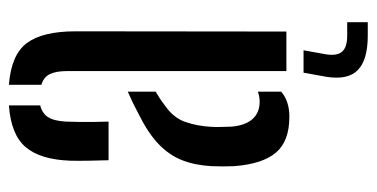

<svg xmlns="http://www.w3.org/2000/svg" viewBox="-222 -424 825 420"><g transform="rotate(-90 190.0 -214.5)"><path d="M36 -114Q35.5 -125.5 35.5 -138.5Q35.5 -151.5 36 -163.5Q38 -200 49.2 -228.5Q60.5 -257 84.8 -280Q109 -303 150.5 -323.5Q162.5 -330 174.5 -335.8Q186.5 -341.5 199 -347V-286Q192.5 -282 185.2 -277.5Q178 -273 170.5 -267Q142 -248 132.8 -221.2Q123.5 -194.5 122 -163.5Q121.5 -154.5 121.8 -143Q122 -131.5 122.5 -120Q125 -90 139 -74.2Q153 -58.5 177 -58.5Q188.5 -58.5 199 -62.5V-11.5Q178.5 6.5 144 6.5Q91 6.5 66 -22.5Q41 -51.5 36 -114ZM49 -389Q48.5 -404.5 48 -429.8Q47.5 -455 48 -473.5Q50.5 -538.5 77.8 -570.5Q105 -602.5 169 -607V-538.5Q152 -534.5 143.5 -521.8Q135 -509 133.5 -482.5Q133 -472 132.8 -455Q132.5 -438 132.8 -420.2Q133 -402.5 133.5 -389ZM244 0V-480Q244 -503.5 237.5 -517.2Q231 -531 214 -536V-607Q280 -602 305.5 -567.5Q331 -533 331 -461L330.5 0ZM351 178H321.5Q268.5 178 246.2 156.2Q224 134.5 231.5 87.5L240.5 37.5H289.5L280.5 87.5Q277 111.5 286.8 122.2Q296.5 133 321.5 133H351Z"/></g></svg>

Font: Big Shoulders Stencil Display Thin SemiBold
Style: Regular
Weight: 600
Version: Version 2.001